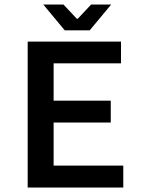

<svg xmlns="http://www.w3.org/2000/svg" viewBox="-20 -840 640 860"><path d="M388.2 -819.8H478L381.8 -704.1H270L173.8 -819.8H264.2L324.2 -755.9H328.1ZM104 0V-653.8H522V-556.2H220.2V-389.2H476.1V-291H220.2V-98.1H532.2V0Z"/></svg>

Font: SourceCodePro-Semibold
Style: Regular
Weight: 600
Monospace: yes
Designer: Paul D. Hunt
Foundry: Adobe Systems Incorporated
Version: Version 1.009;PS 1.000;hotconv 1.0.70;makeotf.lib2.5.5900